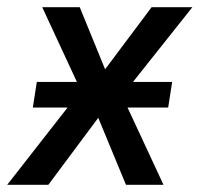

<svg xmlns="http://www.w3.org/2000/svg" viewBox="-46 -512 553 532"><path d="M-26 0 192 -279 194 -227 71 -492H175L253 -301H231L374 -492H487L278 -229L279 -275L407 0H303L219 -203L240 -204L88 0ZM45 -214 56 -285H431L420 -214Z"/></svg>

Font: Nunito Sans 10pt Condensed SemiBold
Style: Italic
Weight: 600
Width: 3
Italic angle: -9°
Designer: Vernon Adams
Foundry: Vernon Adams
Version: Version 3.101;gftools[0.9.27]